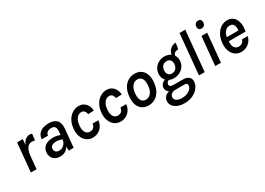

<svg xmlns="http://www.w3.org/2000/svg" viewBox="-6 -1641 3900 2827"><g transform="rotate(-30 1944.0 -228.0)"><path d="M85.5 0 131.5 -485H228.5L219.5 -390Q243 -442.5 275.8 -467.8Q308.5 -493 347 -493Q356.5 -493 366.8 -491.2Q377 -489.5 387 -485.5L374.5 -378Q362 -381.5 348.8 -383.2Q335.5 -385 323.5 -385Q288.5 -385 263.2 -365Q238 -345 222.8 -306.8Q207.5 -268.5 202.5 -214L182.5 0Z M583.5 13Q529.5 13 494.2 -8.5Q459 -30 443.2 -65Q427.5 -100 431.5 -140Q436 -187 460.8 -218.2Q485.5 -249.5 527 -265.8Q568.5 -282 621 -282Q653 -282 682.8 -276.2Q712.5 -270.5 740 -261L745 -312Q751 -366.5 733 -392Q715 -417.5 670 -417.5Q643.5 -417.5 622.8 -409Q602 -400.5 589.5 -384Q577 -367.5 574.5 -343H468Q473 -398.5 501.5 -432.2Q530 -466 574 -481.5Q618 -497 670 -497Q762 -497 806.5 -451Q851 -405 842 -308.5L813 0H729Q728.5 -17.5 728.5 -34.8Q728.5 -52 728 -69.5Q702.5 -28.5 667.5 -7.8Q632.5 13 583.5 13ZM609.5 -69Q642 -69 669 -84.8Q696 -100.5 713.5 -128.2Q731 -156 733.5 -192Q710.5 -199.5 683.2 -204.5Q656 -209.5 632 -209.5Q594 -209.5 566 -193.8Q538 -178 535 -140Q532.5 -110 552.5 -89.5Q572.5 -69 609.5 -69Z M1133 13Q1078.5 13 1034.8 -18.2Q991 -49.5 968 -107Q945 -164.5 952 -242Q959.5 -324 993.2 -380.8Q1027 -437.5 1076.5 -467.2Q1126 -497 1181 -497Q1221.5 -497 1251.5 -482.2Q1281.5 -467.5 1302 -443.2Q1322.5 -419 1333 -388.5Q1343.5 -358 1345 -326L1246 -322Q1241 -356 1222.2 -378Q1203.5 -400 1170.5 -400Q1143 -400 1117.5 -383Q1092 -366 1073.8 -331.2Q1055.5 -296.5 1050.5 -242Q1045.5 -191 1056 -155.8Q1066.5 -120.5 1089 -102.5Q1111.5 -84.5 1141.5 -84.5Q1182.5 -84.5 1205.5 -107.2Q1228.5 -130 1232 -170H1330.5Q1326 -119 1300.5 -77.5Q1275 -36 1232.5 -11.5Q1190 13 1133 13Z M1606.5 13Q1552 13 1508.2 -18.2Q1464.5 -49.5 1441.5 -107Q1418.5 -164.5 1425.5 -242Q1433 -324 1466.8 -380.8Q1500.5 -437.5 1550 -467.2Q1599.5 -497 1654.5 -497Q1695 -497 1725 -482.2Q1755 -467.5 1775.5 -443.2Q1796 -419 1806.5 -388.5Q1817 -358 1818.5 -326L1719.5 -322Q1714.5 -356 1695.8 -378Q1677 -400 1644 -400Q1616.5 -400 1591 -383Q1565.5 -366 1547.2 -331.2Q1529 -296.5 1524 -242Q1519 -191 1529.5 -155.8Q1540 -120.5 1562.5 -102.5Q1585 -84.5 1615 -84.5Q1656 -84.5 1679 -107.2Q1702 -130 1705.5 -170H1804Q1799.5 -119 1774 -77.5Q1748.5 -36 1706 -11.5Q1663.5 13 1606.5 13Z M2085.5 13Q2025.5 13 1980.5 -15.2Q1935.5 -43.5 1913.2 -100.2Q1891 -157 1899 -241Q1907 -327 1940.2 -383.8Q1973.5 -440.5 2023.8 -468.8Q2074 -497 2133 -497Q2192 -497 2236.8 -468.5Q2281.5 -440 2304 -383.2Q2326.5 -326.5 2318 -241Q2310 -157 2276.8 -100.2Q2243.5 -43.5 2194 -15.2Q2144.5 13 2085.5 13ZM2090.5 -81Q2141.5 -81 2177 -122.2Q2212.5 -163.5 2220 -241Q2228 -320.5 2203.2 -362Q2178.5 -403.5 2127 -403.5Q2075.5 -403.5 2040.5 -362.2Q2005.5 -321 1997.5 -241Q1992.5 -189.5 2001.8 -153.8Q2011 -118 2033.8 -99.5Q2056.5 -81 2090.5 -81Z M2559.5 249.5Q2492 249.5 2442 228.2Q2392 207 2366.2 170.2Q2340.5 133.5 2345 88.5Q2349 46.5 2376.8 18.5Q2404.5 -9.5 2444.5 -17Q2420 -33.5 2408.5 -56Q2397 -78.5 2399 -105Q2402 -139.5 2424.2 -163.5Q2446.5 -187.5 2479.5 -197Q2458 -220.5 2447.2 -251.8Q2436.5 -283 2440 -322Q2445.5 -375.5 2474 -414.8Q2502.5 -454 2546.2 -475.5Q2590 -497 2640 -497Q2671 -497 2697.8 -488.8Q2724.5 -480.5 2745.5 -466Q2753 -503.5 2773.8 -531.2Q2794.5 -559 2824 -574.5Q2853.5 -590 2888 -590L2872 -486Q2834.5 -486 2812.5 -471.5Q2790.5 -457 2786 -425Q2799.5 -404 2806 -378.2Q2812.5 -352.5 2809.5 -322Q2805 -269.5 2776.2 -230.2Q2747.5 -191 2702.5 -169.2Q2657.5 -147.5 2604.5 -147.5Q2585 -147.5 2565 -151.8Q2545 -156 2527.5 -164.5Q2511.5 -160.5 2498.8 -147.5Q2486 -134.5 2483.5 -114Q2481 -93 2495.8 -80Q2510.5 -67 2550 -67H2702.5Q2769 -67 2805 -38.8Q2841 -10.5 2836 47Q2832 98.5 2796.8 144.8Q2761.5 191 2700.8 220.2Q2640 249.5 2559.5 249.5ZM2563.5 164Q2616 164 2654.2 147.8Q2692.5 131.5 2714.5 106.5Q2736.5 81.5 2738.5 54Q2740.5 32.5 2729.2 21Q2718 9.5 2695 9.5H2535.5Q2494.5 9.5 2469 30.8Q2443.5 52 2442 83Q2440 120 2473.2 142Q2506.5 164 2563.5 164ZM2616.5 -223.5Q2646 -223.5 2666.8 -236.8Q2687.5 -250 2699.5 -272.2Q2711.5 -294.5 2714 -322Q2718 -367 2697.5 -394Q2677 -421 2634.5 -421Q2591 -421 2565.2 -393.2Q2539.5 -365.5 2536 -322Q2532 -280.5 2552.2 -252Q2572.5 -223.5 2616.5 -223.5Z M2944 0 3008 -684.5H3105.5L3041 0Z M3323 -578.5Q3294 -578.5 3279.8 -595.5Q3265.5 -612.5 3267.5 -642Q3270 -670.5 3287.8 -688.5Q3305.5 -706.5 3334 -706.5Q3362.5 -706.5 3377.2 -689Q3392 -671.5 3389.5 -642Q3387 -612 3368.8 -595.2Q3350.5 -578.5 3323 -578.5ZM3220 0 3266 -485H3363L3317 0Z M3659 13Q3602.5 13 3559.2 -18.2Q3516 -49.5 3494.2 -106.8Q3472.5 -164 3480 -241.5Q3487.5 -321.5 3520 -378.5Q3552.5 -435.5 3601 -466.2Q3649.5 -497 3706.5 -497Q3752.5 -497 3785 -478.5Q3817.5 -460 3837.2 -428.5Q3857 -397 3864.8 -357Q3872.5 -317 3868.5 -273Q3867.5 -259 3865.2 -244.8Q3863 -230.5 3859.5 -216H3551L3575.5 -234Q3569.5 -188.5 3577 -152Q3584.5 -115.5 3606.8 -94.8Q3629 -74 3667.5 -74Q3700 -74 3724 -91.5Q3748 -109 3757.5 -143.5H3855.5Q3844.5 -96.5 3816.5 -61.2Q3788.5 -26 3748 -6.5Q3707.5 13 3659 13ZM3578.5 -268 3559 -283H3802L3777.5 -269.5Q3782.5 -305.5 3778 -337.8Q3773.5 -370 3755.2 -390.2Q3737 -410.5 3699.5 -410.5Q3665 -410.5 3639.2 -391.5Q3613.5 -372.5 3598.2 -340.2Q3583 -308 3578.5 -268Z"/></g></svg>

Font: Karla SemiBold
Style: Italic
Weight: 600
Italic angle: -8°
Designer: Jonathan Pinhorn
Version: Version 2.004;gftools[0.9.33]